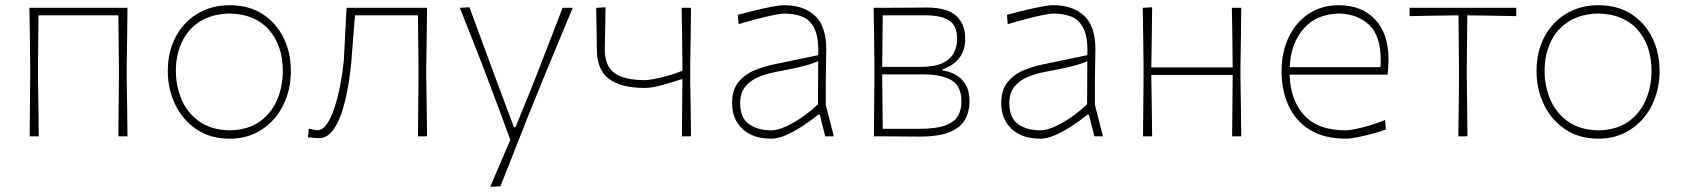

<svg xmlns="http://www.w3.org/2000/svg" viewBox="-20 -524 6461 738"><path d="M94 0Q94.5 -56.5 95 -108.5Q95.5 -160.5 96 -221V-271Q95.5 -332 94.8 -385Q94 -438 93 -494H470Q469.5 -438 468.8 -385Q468 -332 467 -271V-221Q468 -160.5 468.8 -108.5Q469.5 -56.5 470 0H435Q435.5 -56.5 436 -108.5Q436.5 -160.5 437 -221V-271Q436.5 -323.5 436 -370.2Q435.5 -417 435 -465H128Q127.5 -417 127 -370.2Q126.5 -323.5 126 -271V-221Q127 -160.5 127.8 -108.5Q128.5 -56.5 129 0Z M863 9Q788 9 734.8 -27.2Q681.5 -63.5 653.2 -122.8Q625 -182 625 -251Q625 -325 655.2 -382Q685.5 -439 739.2 -471.5Q793 -504 863 -504Q935 -504 987.8 -470.8Q1040.5 -437.5 1069.2 -380.2Q1098 -323 1098 -251Q1098 -178.5 1068.5 -119.5Q1039 -60.5 986 -25.8Q933 9 863 9ZM863 -23Q933.5 -24.5 978.8 -57Q1024 -89.5 1045.5 -141Q1067 -192.5 1067 -251Q1067 -349.5 1013.5 -409.8Q960 -470 863 -472Q794 -470.5 748 -441Q702 -411.5 679 -362Q656 -312.5 656 -251Q656 -192.5 678.2 -141Q700.5 -89.5 746.2 -57Q792 -24.5 863 -23Z M1206.5 7Q1203.5 7 1188.2 6Q1173 5 1163.5 3.5L1167 -29.5Q1175.5 -27.5 1185.8 -25.5Q1196 -23.5 1199.5 -23.5Q1220 -23.5 1236.8 -47.8Q1253.5 -72 1266.2 -111.5Q1279 -151 1288 -198.2Q1297 -245.5 1301.5 -291Q1304 -341.5 1306.8 -392.8Q1309.5 -444 1312 -494H1621.5Q1621 -438 1620.2 -385Q1619.5 -332 1618.5 -271V-221Q1619.5 -160.5 1620.2 -108.5Q1621 -56.5 1621.5 0H1586.5Q1587 -56.5 1587.5 -108.5Q1588 -160.5 1588.5 -221V-271Q1588 -323.5 1587.5 -370.2Q1587 -417 1586.5 -465H1344.5Q1341 -420.5 1337.2 -375Q1333.5 -329.5 1330 -282Q1325 -229.5 1315.5 -178.2Q1306 -127 1291.2 -85Q1276.5 -43 1255.5 -18Q1234.5 7 1206.5 7Z M1864.5 194Q1883.5 149 1902.8 103.8Q1922 58.5 1941.5 13.5Q1923.5 -36.5 1904.5 -87.2Q1885.5 -138 1867.5 -186L1833.5 -276Q1812.5 -329.5 1790.5 -385.2Q1768.5 -441 1747.5 -494L1784.5 -496Q1811 -424 1836.5 -355Q1862 -286 1888.5 -214L1955.5 -35H1961.5L2034.5 -215Q2062.5 -286.5 2089 -355.2Q2115.5 -424 2142.5 -494H2181.5Q2164.5 -453.5 2149 -416.2Q2133.5 -379 2115 -334.2Q2096.5 -289.5 2070.5 -227L2014.5 -89Q1976.5 7 1951 72Q1925.5 137 1903.5 192Z M2601 0Q2601.5 -56.5 2602 -108.2Q2602.5 -160 2603 -220.5Q2570 -209.5 2528.2 -197.8Q2486.5 -186 2458.5 -186Q2366 -186 2320 -221.2Q2274 -256.5 2274 -336Q2273.5 -374.5 2273 -414Q2272.5 -453.5 2271.5 -494L2307.5 -496Q2307 -455 2306.2 -415Q2305.5 -375 2304.5 -336Q2304.5 -270 2342 -243Q2379.5 -216 2459.5 -216Q2470 -216 2493.2 -220.2Q2516.5 -224.5 2545.8 -232.5Q2575 -240.5 2603 -252V-271Q2602.5 -332 2601.8 -385Q2601 -438 2600 -494H2636Q2635.5 -438 2634.8 -385Q2634 -332 2633 -271V-221Q2634 -160.5 2634.8 -108.5Q2635.5 -56.5 2636 0Z M2945 9Q2873 9 2833.5 -28.8Q2794 -66.5 2794 -127Q2794 -179 2819 -209Q2844 -239 2880.8 -254Q2917.5 -269 2952 -276L3125 -312Q3127.5 -381 3110 -415.2Q3092.5 -449.5 3061.8 -460.8Q3031 -472 2994 -472Q2983 -472 2955.8 -466.5Q2928.5 -461 2892.5 -451.8Q2856.5 -442.5 2819 -431L2816 -467Q2838 -473 2873 -481.8Q2908 -490.5 2941.8 -497.2Q2975.5 -504 2994 -504Q3068.5 -504 3112.2 -463.8Q3156 -423.5 3156 -334Q3156 -313 3155 -279.2Q3154 -245.5 3154 -211V-121Q3162 -90 3169 -62.5Q3176 -35 3185 0H3152L3131 -83H3125Q3097 -60.5 3065 -39.5Q3033 -18.5 3001.8 -4.8Q2970.5 9 2945 9ZM2945 -23Q2976.5 -23 3027 -51Q3077.5 -79 3124 -123L3125 -289Q3115.5 -284.5 3099.5 -279Q3083.5 -273.5 3052 -266Q3020.5 -258.5 2964 -248Q2926.5 -241 2895 -227.8Q2863.5 -214.5 2844.2 -190.5Q2825 -166.5 2825 -128Q2825 -71 2858.8 -47Q2892.5 -23 2945 -23Z M3339 0Q3339.5 -56.5 3340 -108.5Q3340.5 -160.5 3341 -221V-271Q3340.5 -332 3339.8 -385Q3339 -438 3338 -494Q3377 -494 3434.5 -494.2Q3492 -494.5 3542 -495Q3621.5 -495 3655.8 -462.8Q3690 -430.5 3690 -376Q3690 -328.5 3665.5 -299Q3641 -269.5 3603.5 -258V-253Q3627.5 -250 3651.2 -237.8Q3675 -225.5 3690.8 -200.5Q3706.5 -175.5 3706.5 -133Q3706.5 -97 3690.8 -66.5Q3675 -36 3633.2 -17.5Q3591.5 1 3513.5 1Q3463 0.5 3416.5 0.2Q3370 0 3339 0ZM3373 -465Q3372.5 -424.5 3372 -371.5Q3371.5 -318.5 3371 -273V-267H3519.5Q3573.5 -267 3603.8 -281.8Q3634 -296.5 3646.5 -321Q3659 -345.5 3659 -374Q3659 -426 3627.8 -445.5Q3596.5 -465 3540 -465ZM3373 -29H3515.5Q3578.5 -29 3613.2 -41.8Q3648 -54.5 3661.8 -78Q3675.5 -101.5 3675.5 -134Q3675.5 -193 3637.5 -215.5Q3599.5 -238 3528 -238H3371V-223Q3371.5 -177.5 3372 -123.8Q3372.5 -70 3373 -29Z M3979.5 9Q3907.5 9 3868 -28.8Q3828.5 -66.5 3828.5 -127Q3828.5 -179 3853.5 -209Q3878.5 -239 3915.2 -254Q3952 -269 3986.5 -276L4159.5 -312Q4162 -381 4144.5 -415.2Q4127 -449.5 4096.2 -460.8Q4065.5 -472 4028.5 -472Q4017.5 -472 3990.2 -466.5Q3963 -461 3927 -451.8Q3891 -442.5 3853.5 -431L3850.5 -467Q3872.5 -473 3907.5 -481.8Q3942.5 -490.5 3976.2 -497.2Q4010 -504 4028.5 -504Q4103 -504 4146.8 -463.8Q4190.5 -423.5 4190.5 -334Q4190.5 -313 4189.5 -279.2Q4188.5 -245.5 4188.5 -211V-121Q4196.5 -90 4203.5 -62.5Q4210.5 -35 4219.5 0H4186.5L4165.5 -83H4159.5Q4131.5 -60.5 4099.5 -39.5Q4067.5 -18.5 4036.2 -4.8Q4005 9 3979.5 9ZM3979.5 -23Q4011 -23 4061.5 -51Q4112 -79 4158.5 -123L4159.5 -289Q4150 -284.5 4134 -279Q4118 -273.5 4086.5 -266Q4055 -258.5 3998.5 -248Q3961 -241 3929.5 -227.8Q3898 -214.5 3878.8 -190.5Q3859.5 -166.5 3859.5 -128Q3859.5 -71 3893.2 -47Q3927 -23 3979.5 -23Z M4373.5 0Q4374 -56.5 4374.5 -108.5Q4375 -160.5 4375.5 -221V-271Q4375 -332 4374.2 -385Q4373.5 -438 4372.5 -494L4408.5 -496Q4408 -439.5 4407.2 -385.8Q4406.5 -332 4405.5 -271V-265H4718V-271Q4717.5 -332 4716.8 -385Q4716 -438 4715 -494H4751Q4750.5 -438 4749.8 -385Q4749 -332 4748 -271V-221Q4749 -160.5 4749.8 -108.5Q4750.5 -56.5 4751 0H4716Q4716.5 -56.5 4717 -108.5Q4717.5 -160.5 4718 -221V-236H4405.5V-221Q4406.5 -160.5 4407.2 -108.5Q4408 -56.5 4408.5 0Z M5153 9Q5070 9 5015.2 -24.8Q4960.5 -58.5 4933.2 -117.2Q4906 -176 4906 -251Q4906 -324.5 4933.8 -381.8Q4961.5 -439 5011 -471.5Q5060.5 -504 5126 -504Q5214 -504 5265.5 -449.2Q5317 -394.5 5317 -297Q5317 -262.5 5313 -237H4937Q4940 -138.5 4993 -80.8Q5046 -23 5153 -23Q5165.5 -23 5191 -28.2Q5216.5 -33.5 5246.8 -42.5Q5277 -51.5 5304 -63L5307 -26Q5284 -18 5254.8 -10Q5225.5 -2 5198 3.5Q5170.5 9 5153 9ZM5127 -472Q5039 -470 4990 -413Q4941 -356 4937.5 -266H5286Q5287 -273.5 5287 -280.8Q5287 -288 5287 -295Q5287 -386 5243 -428Q5199 -470 5127 -472Z M5585.5 0Q5586.5 -56.5 5587 -108.5Q5587.5 -160.5 5588 -221V-271Q5587.5 -323.5 5587 -370.2Q5586.5 -417 5586 -465H5583.5Q5539 -464.5 5491.5 -463.8Q5444 -463 5398 -462V-494H5808V-462Q5762 -463 5714.5 -463.8Q5667 -464.5 5622.5 -465H5620Q5619.5 -417 5619 -370.2Q5618.5 -323.5 5618 -271V-221Q5619 -160.5 5619.5 -108.5Q5620 -56.5 5620.5 0Z M6124 9Q6049 9 5995.8 -27.2Q5942.5 -63.5 5914.2 -122.8Q5886 -182 5886 -251Q5886 -325 5916.2 -382Q5946.5 -439 6000.2 -471.5Q6054 -504 6124 -504Q6196 -504 6248.8 -470.8Q6301.5 -437.5 6330.2 -380.2Q6359 -323 6359 -251Q6359 -178.5 6329.5 -119.5Q6300 -60.5 6247 -25.8Q6194 9 6124 9ZM6124 -23Q6194.5 -24.5 6239.8 -57Q6285 -89.5 6306.5 -141Q6328 -192.5 6328 -251Q6328 -349.5 6274.5 -409.8Q6221 -470 6124 -472Q6055 -470.5 6009 -441Q5963 -411.5 5940 -362Q5917 -312.5 5917 -251Q5917 -192.5 5939.2 -141Q5961.5 -89.5 6007.2 -57Q6053 -24.5 6124 -23Z"/></svg>

Font: Commissioner Loud Thin
Style: Regular
Weight: 100
Designer: Kostas Bartsokas
Foundry: Kostas Bartsokas
Version: Version 1.000; ttfautohint (v1.8.3)